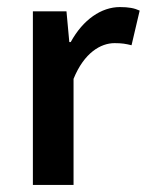

<svg xmlns="http://www.w3.org/2000/svg" viewBox="-20 -523 415 543"><path d="M73 -491V0H188V-300C218 -374 265 -401 304 -401C325 -401 336 -399 352 -395L375 -493C360 -500 344 -503 319 -503C267 -503 215 -468 180 -404H176L168 -491Z"/></svg>

Font: DAIFUKU Sans Semibold
Style: Regular
Weight: 600
Designer: Original font ‘Source Sans 3’ : Paul D. Hunt
Foundry: Daifuku
Version: Version 1.000